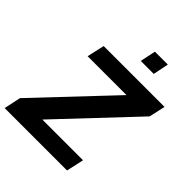

<svg xmlns="http://www.w3.org/2000/svg" viewBox="-248 -1022 1160 1160"><g transform="rotate(45 332.0 -441.5)"><path d="M-7 0 16 -108 458 -576H126L151 -688H671L648 -584L203 -112H551L526 0ZM373 -783 394 -883H504L484 -783Z"/></g></svg>

Font: Saira Thin SemiBold
Style: Italic
Weight: 600
Italic angle: -12°
Version: Version 1.101